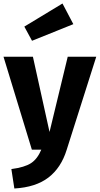

<svg xmlns="http://www.w3.org/2000/svg" viewBox="-26 -855 570 1097"><path d="M355 1Q323 104 250.5 159.5Q178 215 56 222L39 111Q115 101 151.5 77Q188 53 210 0H156L-6 -531H162L257 -101L361 -531H524ZM393 -717 157 -622 113 -703 331 -835Z"/></svg>

Font: Statis Sans
Style: Bold
Weight: 700
Designer: bBox Type GmbH
Foundry: bBox Type GmbH
Version: Version 1.000